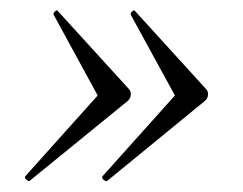

<svg xmlns="http://www.w3.org/2000/svg" viewBox="-20 -382 463 366"><path d="M184.2 -37Q181.2 -36 177.2 -39.5Q173.2 -43 175.4 -46L313.4 -200L229.2 -354Q228.2 -357 232.2 -360.5Q236.2 -364 237.4 -361L373 -212Q377 -208 376.5 -201Q376 -194 369.8 -189ZM36.2 -37Q34.2 -36 30.2 -39.5Q26.2 -43 28.2 -46L166.2 -200L82.2 -354Q81.2 -357 85.2 -360.5Q89.2 -364 90.2 -361L226 -212Q229.8 -208 229.3 -201Q228.8 -194 222.8 -189Z"/></svg>

Font: Cormorant Light
Style: Italic
Weight: 300
Italic angle: -10°
Designer: Christian Thalmann (Catharsis Fonts)
Foundry: Catharsis Fonts
Version: Version 4.000